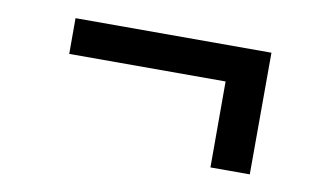

<svg xmlns="http://www.w3.org/2000/svg" viewBox="-42 -431 737 434"><g transform="rotate(10 326.0 -213.5)"><path d="M101.1 -271V-353H550.8L550.3 -73.7H460V-271Z"/></g></svg>

Font: Spinnaker
Style: Regular
Weight: 400
Designer: Elena Albertoni
Foundry: Elena Albertoni
Version: Version 1.001